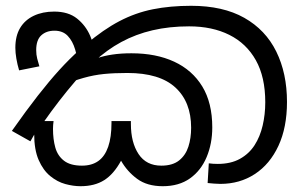

<svg xmlns="http://www.w3.org/2000/svg" viewBox="-20 -632 1047 663"><path d="M542 11Q488 11 453.5 -14.5Q419 -40 398 -77Q373 -31 340 -10Q307 11 258 11Q233 11 205.5 3.5Q178 -4 153.5 -24Q129 -44 113.5 -79.5Q98 -115 98 -170Q98 -181 99.5 -192.5Q101 -204 103 -214H165Q164 -207 163.5 -200.5Q163 -194 163 -187Q163 -151 171 -122.5Q179 -94 201 -77Q223 -60 263 -60Q297 -60 319.5 -76Q342 -92 353.5 -125Q365 -158 365 -208V-214H432V-204Q432 -140 458.5 -100Q485 -60 537 -60Q576 -60 598.5 -78Q621 -96 630.5 -125.5Q640 -155 640 -191Q640 -280 585.5 -330Q531 -380 420 -380Q374 -380 339 -376.5Q304 -373 268.5 -363Q233 -353 186 -334L283 -415Q296 -424 317 -431.5Q338 -439 367.5 -443.5Q397 -448 434 -448Q519 -448 581.5 -419Q644 -390 678.5 -333.5Q713 -277 713 -192Q713 -136 693.5 -89.5Q674 -43 636 -16Q598 11 542 11ZM741 3Q731 3 719 2Q707 1 697 0L701 -68Q708 -67 716 -66.5Q724 -66 732 -66Q777 -66 808.5 -83.5Q840 -101 859 -130.5Q878 -160 887 -198.5Q896 -237 896 -279Q896 -366 863.5 -424Q831 -482 772 -511.5Q713 -541 633 -541Q565 -541 507 -527.5Q449 -514 399 -487Q349 -460 305 -419L294 -410Q267 -383 239.5 -351Q212 -319 184.5 -283.5Q157 -248 129 -208L110 -188L85 -144L21 -180Q71 -251 110.5 -301.5Q150 -352 185 -390.5Q220 -429 256 -461L277 -479Q337 -530 392.5 -559Q448 -588 508 -600Q568 -612 640 -612Q750 -612 823.5 -570.5Q897 -529 934 -454Q971 -379 971 -280Q971 -192 941.5 -128.5Q912 -65 860 -31Q808 3 741 3ZM167 -592Q216 -592 246 -568Q276 -544 291.5 -508Q307 -472 310 -434L252 -398Q248 -432 239.5 -461Q231 -490 214 -508Q197 -526 168 -526Q140 -526 122.5 -510Q105 -494 105 -459Q105 -443 108.5 -429.5Q112 -416 116 -403L46 -389Q40 -409 36.5 -429.5Q33 -450 33 -467Q33 -508 49.5 -535.5Q66 -563 96.5 -577.5Q127 -592 167 -592Z"/></svg>

Font: hexlsinhala05
Style: Book
Weight: 400
Designer: Jelle Bosma - Monotype Design Team
Foundry: Monotype Imaging Inc.
Version: Version 2.003